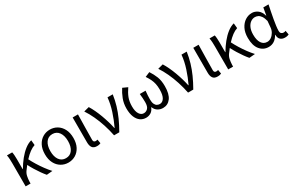

<svg xmlns="http://www.w3.org/2000/svg" viewBox="143 -1713 4381 2882"><g transform="rotate(-30 2333.5 -272.0)"><path d="M454.1 8.8Q425.3 -24.4 393.3 -69.6Q361.3 -114.7 330.1 -165.5Q298.8 -216.3 272.9 -267.1L222.2 -200.2Q197.3 -167 188 -124Q178.7 -81.1 176.8 -27.8V0H91.8V-394Q91.8 -426.8 90.1 -466.8Q88.4 -506.8 81.1 -543H171.9Q177.2 -521.5 179.7 -486.8Q182.1 -452.1 182.1 -416V-246.1H186Q229 -320.3 282 -386Q335 -451.7 393.3 -497.1Q451.7 -542.5 509.8 -557.1L518.1 -470.2Q430.2 -442.4 329.1 -332Q356 -278.3 392.8 -218.5Q429.7 -158.7 471.7 -101.6Q513.7 -44.4 555.2 0Z M829.6 13.2Q761.7 13.2 705.6 -20.3Q649.4 -53.7 616 -117.2Q582.5 -180.7 582.5 -271Q582.5 -361.8 616 -425.8Q649.4 -489.7 705.6 -523.4Q761.7 -557.1 829.6 -557.1Q897.9 -557.1 953.9 -523.4Q1009.8 -489.7 1043.2 -425.8Q1076.7 -361.8 1076.7 -271Q1076.7 -180.7 1043.2 -117.2Q1009.8 -53.7 953.9 -20.3Q897.9 13.2 829.6 13.2ZM829.6 -63Q902.3 -63 942.6 -119.4Q982.9 -175.8 982.9 -271Q982.9 -365.7 942.6 -422.9Q902.3 -480 829.6 -480Q756.8 -480 716.8 -422.9Q676.8 -365.7 676.8 -271Q676.8 -175.8 716.8 -119.4Q756.8 -63 829.6 -63Z M1322.8 13.2Q1267.6 13.2 1243.7 -19.3Q1219.7 -51.8 1219.7 -111.8V-543H1312Q1310.5 -432.6 1307.6 -318.4Q1304.7 -204.1 1304.7 -106Q1304.7 -82.5 1315.2 -72.8Q1325.7 -63 1342.8 -63Q1357.9 -63 1376 -68.8L1387.7 0Q1376.5 5.4 1361.3 9.3Q1346.2 13.2 1322.8 13.2Z M1624.5 0Q1604.5 -99.6 1573.5 -195.6Q1542.5 -291.5 1502.4 -377.4Q1462.4 -463.4 1415.5 -533.2L1506.8 -557.1Q1534.7 -512.7 1561.5 -455.8Q1588.4 -398.9 1611.6 -336.2Q1634.8 -273.4 1653.1 -210.9Q1671.4 -148.4 1682.6 -92.8H1687.5Q1737.3 -198.2 1775.6 -315.4Q1814 -432.6 1823.7 -543H1914.6Q1900.9 -448.7 1874.8 -360.6Q1848.6 -272.5 1809.1 -184.1Q1769.5 -95.7 1714.8 0Z M2174.8 13.2Q2120.6 13.2 2077.9 -16.8Q2035.2 -46.9 2010.5 -106.7Q1985.8 -166.5 1985.8 -255.9Q1985.8 -342.3 2014.9 -417.7Q2043.9 -493.2 2085.9 -557.1L2169.9 -519Q2123 -452.1 2098.4 -388.4Q2073.7 -324.7 2073.7 -240.2Q2073.7 -154.3 2103.3 -108.6Q2132.8 -63 2178.7 -63Q2218.3 -63 2248 -93Q2277.8 -123 2277.8 -198.2Q2277.8 -232.4 2275.6 -266.4Q2273.4 -300.3 2268.6 -344.2H2368.7Q2364.3 -300.3 2362.1 -266.4Q2359.9 -232.4 2359.9 -198.2Q2359.9 -146 2373.3 -116.7Q2386.7 -87.4 2408.7 -75.2Q2430.7 -63 2456.5 -63Q2502.4 -63 2532 -109.9Q2561.5 -156.7 2561.5 -253.9Q2561.5 -309.6 2552.2 -352.8Q2543 -396 2523.7 -436Q2504.4 -476.1 2473.6 -522L2556.6 -557.1Q2600.1 -491.7 2627 -423.1Q2653.8 -354.5 2653.8 -258.8Q2653.8 -122.6 2603.3 -54.7Q2552.7 13.2 2468.8 13.2Q2422.4 13.2 2382.1 -10Q2341.8 -33.2 2320.8 -85H2316.9Q2296.4 -33.2 2258.5 -10Q2220.7 13.2 2174.8 13.2Z M2906.7 0Q2886.7 -99.6 2855.7 -195.6Q2824.7 -291.5 2784.7 -377.4Q2744.6 -463.4 2697.8 -533.2L2789.1 -557.1Q2816.9 -512.7 2843.8 -455.8Q2870.6 -398.9 2893.8 -336.2Q2917 -273.4 2935.3 -210.9Q2953.6 -148.4 2964.8 -92.8H2969.7Q3019.5 -198.2 3057.9 -315.4Q3096.2 -432.6 3106 -543H3196.8Q3183.1 -448.7 3157 -360.6Q3130.9 -272.5 3091.3 -184.1Q3051.8 -95.7 2997.1 0Z M3413.6 13.2Q3358.4 13.2 3334.5 -19.3Q3310.5 -51.8 3310.5 -111.8V-543H3402.8Q3401.4 -432.6 3398.4 -318.4Q3395.5 -204.1 3395.5 -106Q3395.5 -82.5 3406 -72.8Q3416.5 -63 3433.6 -63Q3448.7 -63 3466.8 -68.8L3478.5 0Q3467.3 5.4 3452.1 9.3Q3437 13.2 3413.6 13.2Z M3964.8 8.8Q3936 -24.4 3904.1 -69.6Q3872.1 -114.7 3840.8 -165.5Q3809.6 -216.3 3783.7 -267.1L3732.9 -200.2Q3708 -167 3698.7 -124Q3689.5 -81.1 3687.5 -27.8V0H3602.5V-394Q3602.5 -426.8 3600.8 -466.8Q3599.1 -506.8 3591.8 -543H3682.6Q3688 -521.5 3690.4 -486.8Q3692.9 -452.1 3692.9 -416V-246.1H3696.8Q3739.7 -320.3 3792.7 -386Q3845.7 -451.7 3904.1 -497.1Q3962.4 -542.5 4020.5 -557.1L4028.8 -470.2Q3940.9 -442.4 3839.8 -332Q3866.7 -278.3 3903.6 -218.5Q3940.4 -158.7 3982.4 -101.6Q4024.4 -44.4 4065.9 0Z M4301.3 13.2Q4209.5 13.2 4151.4 -57.4Q4093.3 -127.9 4093.3 -262.2Q4093.3 -355 4126.7 -420.9Q4160.2 -486.8 4214.4 -522Q4268.6 -557.1 4331.5 -557.1Q4381.8 -557.1 4429 -524.2Q4476.1 -491.2 4498.5 -414.1H4501.5L4524.4 -543H4614.7Q4603.5 -489.3 4591.8 -430.7Q4580.1 -372.1 4569.8 -314.5Q4559.6 -256.8 4553 -206.5Q4546.4 -156.2 4546.4 -119.1Q4546.4 -91.3 4562.3 -77.1Q4578.1 -63 4600.6 -63Q4620.1 -63 4637.7 -70.8L4650.4 -1Q4640.1 4.4 4622.8 8.8Q4605.5 13.2 4581.5 13.2Q4533.7 13.2 4504.2 -13.7Q4474.6 -40.5 4474.6 -97.2H4470.7Q4408.7 13.2 4301.3 13.2ZM4320.3 -64Q4356 -64 4388.7 -86.9Q4421.4 -109.9 4443.4 -147.9Q4465.3 -186 4468.3 -231.9L4477.5 -335Q4462.4 -394 4440.2 -425.3Q4418 -456.5 4392.1 -468.3Q4366.2 -480 4340.3 -480Q4300.8 -480 4265.9 -455.6Q4231 -431.2 4209.2 -382.8Q4187.5 -334.5 4187.5 -263.2Q4187.5 -168 4222.4 -116Q4257.3 -64 4320.3 -64Z"/></g></svg>

Font: Source Han Sans CN
Style: Regular
Weight: 400
Designer: Ryoko NISHIZUKA  (kana, bopomofo & ideographs); Paul D. Hunt (Latin, Greek & Cyrillic); Sandoll Communications , Soo-you
Foundry: Adobe
Version: Version 2.004;hotconv 1.0.118;makeotfexe 2.5.65603